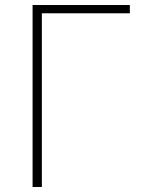

<svg xmlns="http://www.w3.org/2000/svg" viewBox="-20 -746 569 766"><path d="M110 -726H498V-693H147V0H110Z"/></svg>

Font: Kinto Sans Thin
Style: Regular
Weight: 100
Designer: Authors: Ryoko NISHIZUKA  (kana & ideographs); Paul D. Hunt (Latin, Greek & Cyrillic); Wenlong ZHANG  (bopomofo); Sandol
Foundry: Adobe Systems Incorporated, ookami Inc.
Version: Version 0.001